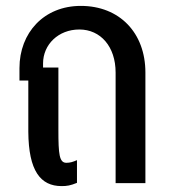

<svg xmlns="http://www.w3.org/2000/svg" viewBox="-20 -621 580 651"><path d="M189 10C207 10 219 8 241 -1V-78C227 -72 218 -69 205 -69C181 -69 178 -98 178 -180V-392H126V-406C126 -470 178 -521 249 -521C321 -521 372 -463 372 -375V0H473V-375C473 -510 385 -601 254 -601C129 -601 46 -510 46 -390V-348H76V-174C77 -42 117 10 189 10Z"/></svg>

Font: Vanilla Cream DemiBold
Style: Regular
Weight: 600
Designer: Jeremy Tribby, Jinavaṁso
Foundry: Tribby Type
Version: Version 1.422;Glyphs 3.1.2 (3151)